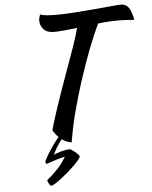

<svg xmlns="http://www.w3.org/2000/svg" viewBox="-67 -793 937 1187"><g transform="rotate(-5 401.5 -199.0)"><path d="M300 -606Q260 -606 238.5 -628.5Q217 -651 217 -683Q217 -691 219.5 -702Q222 -713 226 -721Q239 -715 264.5 -712.5Q290 -710 324 -710Q375 -710 439.5 -714.5Q504 -719 563 -724Q622 -729 667 -733.5Q712 -738 725 -738Q762 -738 778.5 -710.5Q795 -683 803 -637Q777 -639 751.5 -640.5Q726 -642 708 -642Q676 -642 643.5 -640Q611 -638 578 -634Q564 -605 547 -565.5Q530 -526 513.5 -483Q497 -440 482 -397.5Q467 -355 456 -321Q434 -255 417.5 -199Q401 -143 388.5 -94.5Q376 -46 367 -2Q358 42 351 84Q317 78 291 59Q273 83 258 107.5Q243 132 235 151Q244 146 257.5 141.5Q271 137 285 133Q299 129 312.5 127Q326 125 335 125Q339 125 349 131.5Q359 138 368.5 146Q378 154 385.5 162Q393 170 393 174Q393 181 381 196Q369 211 350.5 229Q332 247 309 267Q286 287 265 303Q244 319 226.5 329.5Q209 340 201 340Q199 340 195.5 335.5Q192 331 188.5 325Q185 319 182.5 313Q180 307 180 304Q203 285 220 269Q237 253 251 238Q265 223 277 206Q289 189 302 168Q294 170 279 173.5Q264 177 247.5 182.5Q231 188 214.5 193.5Q198 199 186 203Q183 201 181 197.5Q179 194 178 191Q181 181 190 164.5Q199 148 212 127.5Q225 107 240.5 85.5Q256 64 273 44Q264 35 255.5 24Q247 13 239 0Q247 -31 258.5 -67.5Q270 -104 285.5 -150.5Q301 -197 322 -256Q343 -315 370 -390Q380 -418 391 -448.5Q402 -479 412.5 -509Q423 -539 431.5 -567Q440 -595 446 -618Q404 -613 366.5 -609.5Q329 -606 300 -606Z"/></g></svg>

Font: Sweet Mavka Script
Style: Regular
Weight: 500
Designer: Pablo Impallari/Anastassiya Vishnevskaya
Foundry: Pablo Impallari/ Anastassiya Vishnevskaya
Version: Version 2.0/www.impallari.com/   behance.net/sweetcherry